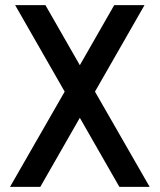

<svg xmlns="http://www.w3.org/2000/svg" viewBox="-20 -528 622 748"><path d="M39 -508H157L291 -274L425 -508H543L350 -171L563 200H445L291 -69L137 200H19L232 -171Z"/></svg>

Font: LT Superior Semi-bold
Style: Regular
Weight: 600
Designer: Daniel Lyons
Foundry: LyonsType
Version: Version 1.0